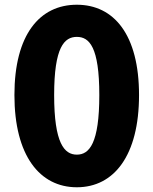

<svg xmlns="http://www.w3.org/2000/svg" viewBox="-20 -778 649 812"><path d="M305 14C462 14 568 -120 568 -376C568 -631 462 -758 305 -758C148 -758 41 -632 41 -376C41 -120 148 14 305 14ZM305 -124C252 -124 209 -172 209 -376C209 -579 252 -622 305 -622C358 -622 400 -579 400 -376C400 -172 358 -124 305 -124Z"/></svg>

Font: Noto Sans TC Black
Style: Regular
Weight: 900
Designer: Ryoko NISHIZUKA 西塚涼子 (kana, bopomofo & ideographs); Paul D. Hunt (Latin, Greek & Cyrillic); Sandoll Communications 산돌커뮤니
Foundry: Adobe
Version: Version 2.004;hotconv 1.0.118;makeotfexe 2.5.65603